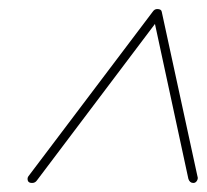

<svg xmlns="http://www.w3.org/2000/svg" viewBox="-20 -710 458 425"><path d="M51 -305Q43 -305 41.5 -310.5Q40 -316 43 -320L318 -684Q322 -690 328 -690Q337 -690 338 -684L417 -320Q419 -315 416 -310Q413 -305 408 -305Q400 -305 397 -314L323 -657L62 -311Q58 -305 51 -305Z"/></svg>

Font: Zen Loop
Style: Italic
Weight: 400
Italic angle: -15°
Designer: Yoshimichi Ohira
Foundry: A-1 Corp ZenFonts
Version: Version 1.000; ttfautohint (v1.8.3)